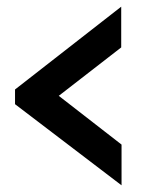

<svg xmlns="http://www.w3.org/2000/svg" viewBox="-20 -569 437 575"><path d="M344 -14V-136L156 -282L343 -427V-549L25 -301V-257Z"/></svg>

Font: Zilla Slab Bold
Style: Regular
Weight: 700
Designer: Typotheque.com
Foundry: Typotheque type foundry
Version: Version 1.3; 2018